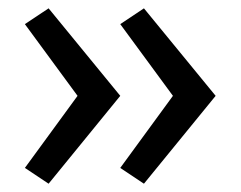

<svg xmlns="http://www.w3.org/2000/svg" viewBox="-20 -567 580 463"><path d="M97.2 -546.9 270 -335.9 97.2 -124 40 -162.1 167 -335.9 40 -508.8ZM270 -162.1 397 -335.9 270 -508.8 327.1 -546.9 500 -335.9 327.1 -124Z"/></svg>

Font: LT Wave Text
Style: Regular
Weight: 400
Designer: Daniel Lyons
Version: Version 2.5 (Glyphs App)